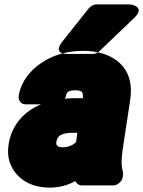

<svg xmlns="http://www.w3.org/2000/svg" viewBox="-20 -808 653 876"><path d="M276 -358C278 -362 280 -366 281 -370C283 -386 291 -396 323 -396C355 -396 360 -388 358 -360H333C314 -360 294 -360 276 -358ZM359 -576C283 -576 216 -555 163 -517C120 -487 76 -438 65 -370C63 -354 73 -332 96 -332H167C92 -301 33 -240 19 -148C15 -119 16 -93 24 -69C47 0 112 48 206 48C251 48 290 37 324 18C328 29 340 38 354 38H497C513 38 536 23 540 0L541 -8C542 -13 542 -19 541 -24C533 -50 533 -82 540 -128L574 -352C597 -500 498 -576 359 -576ZM237 -159C241 -188 258 -202 313 -202H333L327 -160C315 -147 293 -136 265 -136C241 -136 235 -147 237 -159ZM420 -788H573C573 -788 649 -780 591 -725L433 -574C425 -566 413 -562 403 -562H288C288 -562 217 -558 265 -619L385 -770C394 -781 408 -788 420 -788Z"/></svg>

Font: Asimov Print
Style: EIt
Weight: 500
Designer: Google
Version: Version 2.000980; 2014